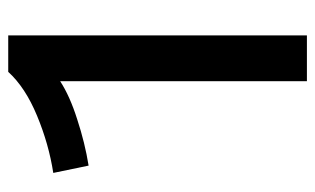

<svg xmlns="http://www.w3.org/2000/svg" viewBox="-168 -592 759 462"><g transform="rotate(-90 211.0 -361.5)"><path d="M246.1 -2Q246.1 -200.2 246.1 -595.7Q210 -572.3 154.3 -554.7Q97.7 -536.1 43 -527.3Q37.1 -555.7 25.4 -612.3Q94.7 -623 163.1 -651.4Q231.4 -679.7 268.6 -720.7Q297.9 -720.7 356.4 -720.7Q356.4 -481.4 356.4 -2Q319.3 -2 246.1 -2Z"/></g></svg>

Font: DaxlinePro-Medium
Style: Medium
Weight: 400
Designer: Hans Reichel
Version: Version 7.502; 2006